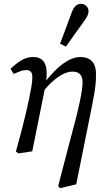

<svg xmlns="http://www.w3.org/2000/svg" viewBox="-20 -790 565 1000"><path d="M63 -1Q80 -63 92.5 -110.5Q105 -158 114 -196.5Q123 -235 130 -268.5Q137 -302 143 -335Q148 -365 148.5 -384.5Q149 -404 142 -414.5Q135 -425 120 -425Q101 -425 87 -419.5Q73 -414 51 -405L35 -432Q73 -467 98.5 -480Q124 -493 154 -493Q184 -493 201 -477Q218 -461 222 -428Q226 -395 217 -345L148 -2L76 9ZM283 179 335 -21Q358 -105 372.5 -162.5Q387 -220 395 -257.5Q403 -295 406.5 -320Q410 -345 410 -364Q410 -390 396.5 -403.5Q383 -417 359 -417Q335 -417 310 -405Q285 -393 257.5 -369Q230 -345 200 -309L193 -357H210Q245 -402 277 -432Q309 -462 339.5 -477.5Q370 -493 398 -493Q425 -493 443.5 -483Q462 -473 471 -453Q480 -433 480 -405Q480 -391 479.5 -376.5Q479 -362 477 -344.5Q475 -327 471 -302Q467 -277 459.5 -241Q452 -205 442 -153L377 170L293 190ZM293 -563Q308 -604 324 -645.5Q340 -687 355 -729Q361 -744 368 -753Q375 -762 383.5 -766Q392 -770 401 -770Q419 -770 430 -758.5Q441 -747 441 -733Q441 -719 435.5 -707.5Q430 -696 416 -677Q393 -645 369.5 -612.5Q346 -580 323 -547Z"/></svg>

Font: Source Serif 4 18pt
Style: Italic
Weight: 400
Italic angle: -12°
Designer: Frank Grießhammer
Foundry: Adobe Systems Incorporated
Version: Version 4.004;hotconv 1.0.116;makeotfexe 2.5.65601